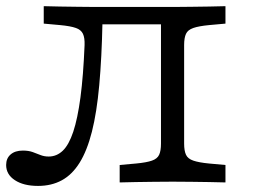

<svg xmlns="http://www.w3.org/2000/svg" viewBox="-28 -591 823 622"><path d="M493.5 -201.6V-517.7L503.2 -512.1H296.8L304 -520.2Q301.6 -403.2 293.5 -314.9Q285.5 -226.6 269.8 -164.5Q254 -102.4 229.8 -63.7Q205.6 -25 172.2 -6.9Q138.7 11.3 95.2 11.3Q48.4 11.3 20.2 -7.3Q-8.1 -25.8 -8.1 -56.5Q-8.1 -78.2 6.5 -90.7Q21 -103.2 46 -103.2Q64.5 -103.2 77.8 -98.4Q91.1 -93.5 103.2 -88.7Q115.3 -83.9 129.8 -83.9Q155.6 -83.9 175.4 -102.8Q195.2 -121.8 209.3 -164.1Q223.4 -206.5 232.7 -275.8Q241.9 -345.2 246 -445.2Q246.8 -468.5 240.7 -481.5Q234.7 -494.4 217.7 -500.4Q200.8 -506.5 166.9 -509.7L113.7 -514.5V-571Q137.9 -570.2 166.5 -569.8Q195.2 -569.4 223.8 -569Q252.4 -568.5 276.6 -568.5H284.7H531.5H539.5Q563.7 -568.5 592.3 -569Q621 -569.4 650 -569.8Q679 -570.2 702.4 -571V-514.5L649.2 -509.7Q616.1 -506.5 598.4 -500.4Q580.6 -494.4 574.6 -481.5Q568.5 -468.5 568.5 -445.2V-201.6ZM522.6 -2.4Q498.4 -2.4 469.8 -2Q441.1 -1.6 412.5 -1.2Q383.9 -0.8 359.7 0V-56.5L412.9 -61.3Q446.8 -64.5 464.1 -70.6Q481.5 -76.6 487.5 -89.5Q493.5 -102.4 493.5 -125.8V-201.6H568.5V-125.8Q568.5 -102.4 574.6 -89.5Q580.6 -76.6 598.4 -70.6Q616.1 -64.5 649.2 -61.3L702.4 -56.5V0Q679 -0.8 650 -1.2Q621 -1.6 592.3 -2Q563.7 -2.4 539.5 -2.4H531.5Z"/></svg>

Font: Playfair 5pt SemiExpanded Light
Style: Regular
Weight: 300
Width: 6
Designer: Claus Eggers Sørensen
Foundry: Claus Eggers Sørensen
Version: Version 2.203